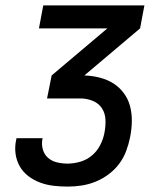

<svg xmlns="http://www.w3.org/2000/svg" viewBox="-20 -690 590 710"><path d="M231 0Q204 0 178 -3Q152 -6 128 -15Q104 -24 84.5 -39Q65 -54 53 -75Q41 -96 37.5 -121.5Q34 -147 40 -174L41 -179H138L137 -177Q133 -156 138.5 -137Q144 -118 158 -106Q172 -94 191 -89.5Q210 -85 230 -85Q253 -85 277 -92Q301 -99 320 -115Q339 -131 350.5 -153.5Q362 -176 366 -198Q371 -223 370 -247Q369 -271 357 -289.5Q345 -308 323 -317Q301 -326 277 -326H154L171 -411L377 -585H124L140 -670H514L498 -585L292 -411Q321 -410 348.5 -403Q376 -396 398.5 -382Q421 -368 437.5 -346Q454 -324 461 -297Q468 -270 467.5 -241Q467 -212 461 -182Q456 -157 446.5 -131.5Q437 -106 420.5 -84Q404 -62 381 -45Q358 -28 333 -18Q308 -8 282 -4Q256 0 231 0Z"/></svg>

Font: Lode Dark Term
Style: Bold Italic
Weight: 700
Italic angle: -11°
Monospace: yes
Designer: Belleve Invis
Foundry: Belleve Invis
Version: Version 29.2.0